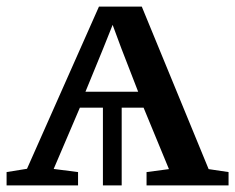

<svg xmlns="http://www.w3.org/2000/svg" viewBox="-25 -563 714 583"><path d="M-5 0V-40.5L57 -50.5L275.5 -543H405.5L608.5 -49.5L669 -40.5V0H420V-40.5L488 -49.5L411 -236H344.5V0H287.5V-236H217.5L138 -50L212 -40.5V0ZM234.5 -284.5H394.5L343.5 -416L317 -487.5L288 -415Z"/></svg>

Font: Merriweather 48pt Medium
Style: Regular
Weight: 500
Version: Version 2.100